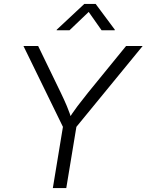

<svg xmlns="http://www.w3.org/2000/svg" viewBox="-20 -963 750 983"><path d="M250.5 0 302.2 -313.5 100.1 -727.5H175.3L290.5 -489.7Q308.1 -453.6 322.5 -419.4Q336.9 -385.3 350.6 -340.3H322.8Q351.1 -385.7 377.2 -420.2Q403.3 -454.6 431.6 -489.7L625.5 -727.5H710.4L371.1 -313.5L319.3 0ZM335.9 -808.1H270L270.5 -811L411.6 -942.9H469.7L567.9 -811L567.4 -808.1H500L434.1 -901.9Z"/></svg>

Font: Inter 17pt Light
Style: Italic
Weight: 300
Italic angle: -9.3988°
Version: Version 4.001;git-66647c0bb